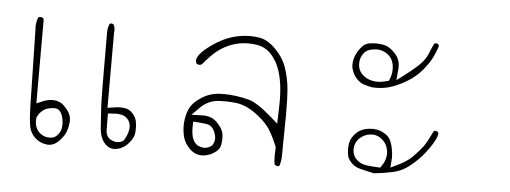

<svg xmlns="http://www.w3.org/2000/svg" viewBox="-37 -336 1574 592"><g transform="rotate(5 750.0 -40.0)"><path d="M342.8 138.2Q340.3 138.7 335.9 138.7Q331.5 138.7 326.7 136.7Q314 133.3 307.6 123.5Q303.2 115.7 302.7 106Q302.2 90.8 302.2 65.4V53.2Q320.3 51.8 327.4 51.8Q334.5 51.8 339.4 52.7Q344.2 53.7 347.2 54.2Q353 56.2 356.7 58.8Q360.4 61.5 362.3 63.5Q372.6 73.7 372.6 89.8Q372.6 106 360.4 128.4Q358.9 130.4 358.4 131.3Q352.1 137.2 342.8 138.2ZM128.4 143.1Q111.8 143.1 99.1 132.3Q83 118.7 83 93.8Q83 90.3 84 84Q87.9 76.2 90.1 73.2Q92.3 70.3 93.8 68.8Q95.2 67.4 96.4 66.2Q97.7 64.9 99.1 63.7Q100.6 62.5 102.1 61.3Q103.5 60.1 105 59.1Q106.4 58.1 107.9 57.6Q111.3 55.7 114.7 54.7Q126.5 51.3 135.3 51.3Q138.7 51.3 142.1 51.8Q158.7 55.2 164.1 83.5Q165.5 92.3 165.5 100.6Q165.5 120.6 152.3 133.8Q148.9 137.7 142.6 141.1Q134.3 143.1 128.4 143.1ZM277.8 -196.3V-192.4Q277.8 0.5 279.8 35.4Q281.7 70.3 284.2 101.1Q287.1 135.7 307.1 152.3Q316.4 159.7 327.6 160.6Q353 160.6 371.8 141.4Q390.6 122.1 391.6 103Q392.1 97.2 392.1 91.3Q392.1 77.6 389.6 67.9Q386.2 54.7 375 43.5Q365.2 33.7 351.6 32.2Q345.7 31.2 336.7 31.2Q327.6 31.2 314.9 33.7L299.3 36.1V-194.3Q299.8 -199.2 299.8 -201.7Q299.8 -204.1 299.8 -206.5Q299.8 -213.9 295.9 -221.7L290.5 -224.1Q286.1 -224.1 283.7 -222.7Q277.8 -211.4 277.8 -196.3ZM56.6 -191.4Q56.6 -187.5 57.1 -183.1L62 52.2Q63 93.3 67.4 116.2Q71.8 135.7 87.4 149.7Q103 163.6 126.5 165.5Q144 165.5 157.7 152.3Q173.3 136.7 179 123.8Q184.6 110.8 186.5 94.2Q187.5 89.8 187.5 87.6Q187.5 85.4 187 82.5Q187 63 165.5 41.5Q150.9 26.9 128.4 26.9Q113.3 26.9 98.1 33.7L79.6 41.5V-211.4Q79.6 -212.9 79.6 -214.4Q79.6 -218.8 78.1 -222.2Q70.8 -225.1 70.8 -225.1Q65.9 -225.1 62.5 -223.6Q56.6 -209 56.6 -191.4Z M606.9 132.8Q597.7 132.8 587.9 127.9Q565.9 117.2 565.9 73.7Q565.9 71.3 566.4 55.2Q593.8 57.1 599.9 58.1Q606 59.1 608.4 59.1Q627 62.5 634.8 84.5Q638.2 93.3 638.2 101.1Q638.2 111.8 632.3 121.1L631.3 123L629.4 124.5Q619.1 132.8 606.9 132.8ZM848.1 136.2 849.6 5.9Q849.6 -42 847.2 -68.8Q844.2 -103.5 833.5 -134.8Q823.2 -165.5 796.9 -191.9Q772.5 -216.3 747.6 -220.2Q733.4 -222.7 719.2 -222.7Q672.9 -222.7 631.8 -201.7Q604 -187 582 -168Q562.5 -151.9 558.1 -135.3Q558.6 -128.4 561 -123.5Q567.9 -120.6 567.9 -120.6Q573.7 -120.6 577.6 -123Q584 -131.3 601.1 -149.4Q638.7 -188.5 689.9 -197.8Q702.6 -199.7 715.3 -199.7Q728 -199.7 740.7 -197.8Q769.5 -192.9 788.1 -171.4Q805.7 -150.9 814.2 -124Q822.8 -97.2 825.2 -66.4Q826.7 -49.8 826.7 -29.8Q826.7 -9.8 824.7 39.1L803.7 20.5Q777.8 -2 761.2 -12.5Q744.6 -22.9 734.9 -25.9Q692.4 -37.6 652.8 -37.6Q645 -37.6 637.7 -37.1Q616.7 -35.6 599.1 -27.3Q581.5 -19 565.9 -4.9Q551.3 8.3 544.9 27.8Q538.1 48.8 538.1 70.8Q538.1 89.4 543 106.9Q547.9 124.5 564 140.6Q580.1 156.7 602.1 156.7Q619.1 156.7 636.7 146.5Q656.2 135.3 658.7 118.2Q662.1 97.7 658.9 82.8Q655.8 67.9 637.7 49.8Q621.6 33.7 594.7 33.7Q593.3 33.7 559.1 34.7L582.5 11.2Q606.4 -12.7 638.7 -15.1Q648.4 -15.6 662.6 -15.6Q676.8 -15.6 695.8 -13.2Q726.1 -8.8 758.3 15.6Q790.5 40 803.7 64Q816.4 85.9 826.7 111.3Q825.7 128.4 825.7 138.2Q825.7 158.2 828.6 166.5Q835.4 169.4 835.4 169.4Q839.8 169.4 842.8 168Q848.1 153.3 848.1 136.2Z M1121.1 -116.7Q1095.7 -116.7 1077.6 -131.3Q1060.5 -145 1060.5 -167.5Q1060.5 -179.2 1064.2 -188Q1067.9 -196.8 1073.2 -202.6Q1081.1 -210.4 1091.6 -213.1Q1102.1 -215.8 1110.8 -215.8Q1129.4 -215.8 1144.5 -204.6Q1165 -189.5 1165 -158.7Q1165 -143.1 1158.7 -128.4L1156.2 -122.6L1149.9 -121.1Q1134.8 -116.7 1121.1 -116.7ZM1179.2 -126.5Q1182.6 -161.1 1182.6 -163.8Q1182.6 -166.5 1182.6 -169.4Q1182.6 -177.7 1180.7 -184.3Q1178.7 -190.9 1176.8 -194.8Q1171.4 -205.1 1160.2 -215.3Q1144.5 -230 1128.9 -231.9Q1118.2 -233.9 1108.6 -233.9Q1099.1 -233.9 1090.8 -232.9Q1075.7 -231.4 1066.4 -222.2Q1048.8 -203.6 1043 -183.1Q1040 -172.4 1040 -162.8Q1040 -153.3 1043 -145.5Q1047.9 -130.9 1058.1 -119.6Q1068.4 -108.9 1080.1 -104.7Q1091.8 -100.6 1106.4 -98.1Q1112.3 -97.7 1118.7 -97.7Q1146.5 -97.7 1170.9 -106.9Q1232.4 -130.4 1264.6 -173.3Q1280.8 -194.3 1287.8 -210Q1294.9 -225.6 1297.6 -233.4Q1300.3 -241.2 1300.3 -241.2Q1300.3 -245.1 1298.8 -247.6L1293.5 -250.5Q1288.6 -250.5 1285.6 -248.5Q1279.3 -236.3 1273.9 -221.9Q1268.6 -207.5 1256.8 -191.9Q1244.6 -176.3 1203.1 -144.5ZM1066.4 97.7Q1066.4 76.7 1081.1 62.5Q1094.7 49.8 1112.8 47.4Q1116.2 46.9 1119.6 46.9Q1139.2 46.9 1154.8 62.5Q1167 74.7 1169.9 94.2Q1170.4 98.1 1170.4 101.6Q1170.4 105 1169.9 108.2Q1169.4 111.3 1168.7 114.7Q1168 118.2 1167 121.3Q1166 124.5 1164.6 127.9Q1161.6 134.3 1157.2 140.1L1153.3 146.5Q1124.5 145 1109.9 143.1Q1090.8 140.1 1078.6 127.9Q1066.4 115.7 1066.4 97.7ZM1186.5 112.3Q1186.5 96.7 1181.6 76.2Q1175.8 52.7 1161.6 43Q1146.5 32.2 1130.4 30.3Q1124.5 29.3 1120.4 29.3Q1116.2 29.3 1110.6 29.8Q1105 30.3 1096.7 32.2Q1080.1 36.6 1069.8 46.9Q1059.6 57.1 1054.7 67.4Q1049.3 79.6 1049.3 96.7Q1049.3 107.4 1051.3 118.7Q1054.2 129.9 1065.4 141.1Q1076.7 151.9 1094.2 156.2L1134.8 165.5Q1165 162.6 1194.3 156.2Q1222.7 149.9 1247.6 129.4Q1273.4 107.9 1288.6 87.9Q1303.7 67.9 1309.3 58.3Q1314.9 48.8 1317.9 42.5Q1322.3 31.7 1322.3 26.9Q1322.3 23.9 1320.8 21.5L1314.5 18.6Q1313.5 18.6 1311.8 18.6Q1310.1 18.6 1308.1 19.5Q1291 55.2 1280.8 69.3Q1268.1 85.9 1250.7 103.3Q1233.4 120.6 1204.6 133.8L1184.1 143.6L1186 120.6Q1186.5 116.7 1186.5 112.3Z"/></g></svg>

Font: NaikaiFont
Style: ExtraLight
Weight: 200
Version: Version 1.89